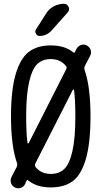

<svg xmlns="http://www.w3.org/2000/svg" viewBox="-20 -980 540 1014"><path d="M224.6 -910.2Q239.3 -933.6 264.6 -946.8Q290 -960 318.4 -960Q335 -960 342.3 -943.8Q349.6 -927.7 337.9 -915L253.9 -820.3Q226.6 -790 188.5 -790Q176.8 -790 169.9 -802.2Q163.1 -814.5 169.9 -824.2ZM248 -668Q205.1 -668 177.7 -642.6Q150.4 -617.2 134.3 -549.3Q118.2 -481.4 118.2 -365.2Q118.2 -279.3 125 -225.6Q125 -222.7 127.9 -222.7Q130.9 -222.7 131.8 -224.6L329.1 -613.3Q335 -624 328.1 -631.8Q298.8 -668 248 -668ZM371.1 -503.9Q371.1 -506.8 368.7 -506.8Q366.2 -506.8 364.3 -504.9L167 -117.2Q162.1 -106.4 168 -97.7Q197.3 -61.5 248 -61.5Q292 -61.5 319.3 -87.4Q346.7 -113.3 362.3 -181.2Q377.9 -249 377.9 -365.2Q377.9 -451.2 371.1 -503.9ZM40 -43.9 68.4 -98.6Q73.2 -108.4 69.3 -120.1Q38.1 -210 38.1 -365.2Q38.1 -504.9 63 -588.9Q87.9 -672.9 132.8 -706.5Q177.7 -740.2 248 -740.2Q322.3 -740.2 366.2 -704.1Q373 -698.2 376 -705.1L383.8 -721.7Q391.6 -736.3 407.2 -742.2Q422.9 -748 438 -740.2Q453.1 -732.4 458.5 -716.8Q463.9 -701.2 456.1 -685.5L427.7 -630.9Q423.8 -621.1 426.8 -610.4Q458 -520.5 458 -365.2Q458 -225.6 433.6 -141.1Q409.2 -56.6 364.3 -23.4Q319.3 9.8 248 9.8Q174.8 9.8 129.9 -26.4Q124 -32.2 120.1 -25.4L112.3 -7.8Q105.5 6.8 89.4 12.2Q73.2 17.6 58.1 9.8Q43 2 38.1 -13.7Q33.2 -29.3 40 -43.9Z"/></svg>

Font: Rounded-X Mgen+ 1m regular
Style: Regular
Weight: 400
Designer: [Source Han Sans]
Ryoko NISHIZUKA  (kana & ideographs); Paul D. Hunt (Latin, Greek & Cyrillic); Wenlong ZHANG  (bopomofo
Version: Version 1.059.20150602